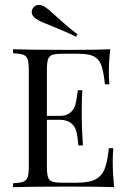

<svg xmlns="http://www.w3.org/2000/svg" viewBox="-20 -775 531 795"><path d="M452.4 0Q397.6 -2.4 267.7 -2.4Q112.9 -2.4 33.9 0V-16.1Q62.9 -17.7 76.2 -22.6Q89.5 -27.4 94.4 -41.1Q99.2 -54.8 99.2 -85.5V-485.5Q99.2 -516.1 94.4 -529.8Q89.5 -543.5 76.2 -548.4Q62.9 -553.2 33.9 -554.8V-571Q112.9 -568.5 267.7 -568.5Q386.3 -568.5 436.3 -571Q430.6 -517.7 430.6 -475.8Q430.6 -444.4 433.1 -425.8H414.5Q408.9 -478.2 400 -503.6Q391.1 -529 370.2 -540.7Q349.2 -552.4 306.5 -552.4H239.5Q210.5 -552.4 197.2 -548Q183.9 -543.5 179 -529.8Q174.2 -516.1 174.2 -485.5V-295.2H227.4Q255.6 -295.2 271 -308.5Q286.3 -321.8 291.5 -339.9Q296.8 -358.1 300 -385.5L302.4 -401.6H321Q318.5 -367.7 318.5 -325.8V-287.1Q318.5 -246 323.4 -172.6H304.8Q304 -178.2 300 -211.7Q296 -245.2 277.8 -262.1Q259.7 -279 227.4 -279H174.2V-85.5Q174.2 -54.8 179 -41.1Q183.9 -27.4 197.2 -23Q210.5 -18.5 239.5 -18.5H298.4Q348.4 -18.5 374.6 -31.9Q400.8 -45.2 412.9 -74.6Q425 -104 430.6 -161.3H449.2Q446.8 -139.5 446.8 -103.2Q446.8 -57.3 452.4 0ZM214.5 -705.6Q220.2 -700.8 244 -679.4Q267.7 -658.1 300.8 -633.1L295.2 -622.6Q251.6 -644.4 191.1 -668.5Q150 -683.9 133.1 -694.4Q111.3 -708.1 111.3 -725.8Q111.3 -733.9 116.1 -741.1Q125.8 -754.8 141.1 -754.8Q152.4 -754.8 165.3 -746.8Q184.7 -733.9 214.5 -705.6Z"/></svg>

Font: Playfair Display
Style: Regular
Weight: 400
Designer: Claus Eggers Sørensen
Foundry: Claus Eggers Sørensen
Version: Version 1.005; ttfautohint (v1.2) -l 10 -r 42 -G 200 -x 21 -